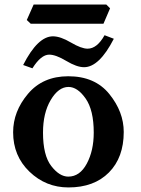

<svg xmlns="http://www.w3.org/2000/svg" viewBox="-20 -820 623 850"><path d="M283.2 9.8Q183.1 9.8 110.6 -59.8Q38.1 -129.4 38.1 -234.4Q38.1 -326.7 103.8 -404.5Q169.4 -482.4 282.2 -482.4Q400.4 -482.4 464.1 -403.6Q527.8 -324.7 527.8 -235.8Q527.8 -122.6 462.2 -56.4Q396.5 9.8 283.2 9.8ZM282.2 -38.1Q333.5 -38.1 364.3 -95.7Q395 -153.3 395 -232.9Q395 -332.5 359.1 -383.8Q323.2 -435.1 283.2 -435.1Q238.8 -435.1 204.6 -377.4Q170.4 -319.8 170.4 -232.9Q170.4 -132.3 206.8 -85.2Q243.2 -38.1 282.2 -38.1ZM123.5 -517.6 82.5 -532.2Q147 -659.2 214.4 -659.2Q247.6 -659.2 293.9 -631.8Q340.3 -604.5 367.7 -604.5Q409.7 -604.5 442.9 -664.1L483.9 -648.4Q419.4 -522.5 352.1 -522.5Q319.8 -522.5 273.4 -550.3Q227.1 -578.1 197.8 -578.1Q161.6 -578.1 123.5 -517.6ZM438 -714.8H116.2L98.6 -731.4L128.9 -799.8H450.7L467.3 -783.2Z"/></svg>

Font: Kelvinch
Style: Bold
Weight: 700
Designer: Paul James Miller
Foundry: High-Logic / Made with FontCreator
Version: Version 3.501;March 28, 2021;FontCreator 13.0.0.2683 64-bit